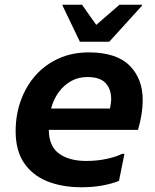

<svg xmlns="http://www.w3.org/2000/svg" viewBox="-20 -780 654 810"><path d="M325 10Q240 10 177.5 -16Q115 -42 80.5 -94Q46 -146 46 -226Q46 -296 68 -356.5Q90 -417 130.5 -462.5Q171 -508 228 -533.5Q285 -559 354 -559Q471 -559 526.5 -503.5Q582 -448 582 -359Q582 -327 576.5 -294Q571 -261 562 -232H136V-322H444Q446 -333 447.5 -343.5Q449 -354 449 -362Q449 -405 425 -430Q401 -455 349 -455Q311 -455 281 -438.5Q251 -422 229.5 -393.5Q208 -365 197 -327.5Q186 -290 186 -250V-233Q186 -164 228.5 -132.5Q271 -101 344 -101Q390 -101 431 -110Q472 -119 495 -131H505L482 -17Q453 -5 412 2.5Q371 10 325 10ZM317 -604 244 -756V-760H326L386 -675L484 -760H579V-756L441 -604Z"/></svg>

Font: Kufam SemiBold
Style: Italic
Weight: 600
Italic angle: -11°
Designer: Artur Schmal
Foundry: Original Type
Version: Version 1.301; ttfautohint (v1.8.3)